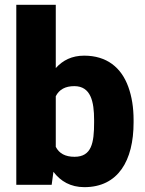

<svg xmlns="http://www.w3.org/2000/svg" viewBox="-20 -770 603 800"><path d="M536.6 -270C536.6 -321.8 529.3 -367.7 514.6 -408.2C485.4 -488.8 424.8 -538.1 330.6 -538.1C279.8 -538.1 241.7 -519 212.4 -486.3V-750H47.9V0H195.3L202.6 -54.2C232.4 -14.6 274.4 9.8 331.5 9.8C472.2 9.8 536.6 -100.6 536.6 -259.8ZM372.1 -259.8C372.1 -174.8 361.8 -116.7 290.5 -116.7C252.4 -116.7 226.6 -130.4 212.4 -158.2V-369.1C226.6 -397 252 -411.1 289.6 -411.1C358.4 -411.1 372.1 -346.7 372.1 -270Z"/></svg>

Font: Vazirmatn Black
Style: Regular
Weight: 900
Designer: Saber Rastikerdar
Foundry: Saber Rastikerdar
Version: Version 33.003